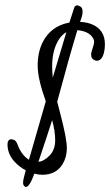

<svg xmlns="http://www.w3.org/2000/svg" viewBox="-20 -661 424 739"><path d="M76.7 57.6Q68.8 53.7 68.8 42Q68.8 30.3 79.1 -5.4Q66.9 -11.7 55.7 -20.5Q8.8 -56.6 8.8 -105.5Q9.3 -124 22.5 -125Q28.3 -125 34.9 -122.1Q41.5 -119.1 46.9 -106.4L53.7 -89.8Q68.4 -60.1 91.3 -45.9L156.2 -271Q155.8 -272 155.3 -273.9Q125 -358.4 125 -408.7Q125 -459 143.6 -497.1Q175.3 -561 247.1 -574.2L265.6 -631.3Q268.6 -639.6 276.4 -640.6Q280.3 -640.6 289.1 -636Q297.9 -631.3 297.9 -616.2Q297.9 -601.1 288.1 -576.7Q312 -575.7 331.5 -568.4Q383.8 -547.9 383.8 -490.7Q383.8 -473.6 380.4 -459.5Q372.6 -427.2 353 -427.2Q349.1 -427.2 345.7 -428.7Q330.6 -434.1 330.6 -452.1Q330.6 -458 336.4 -474.9Q342.3 -491.7 342.3 -500Q342.3 -508.3 335.9 -517.6Q319.8 -541 277.8 -544.9Q249 -451.2 200.2 -269.5L213.9 -216.3Q237.3 -126 237.3 -91.1Q237.3 -56.2 220.7 -28.8Q195.3 11.7 143.1 11.7Q127.4 11.7 112.3 7.3Q93.8 58.6 79.6 58.6Q78.1 58.6 76.7 57.6ZM180.7 -198.7Q169.9 -163.6 127.9 -38.1Q149.9 -40.5 171.1 -62.7Q192.4 -85 192.4 -120.8Q192.4 -156.7 180.7 -198.7ZM183.1 -362.3 235.4 -537.1Q218.8 -527.8 206.5 -508.8Q180.7 -468.3 180.7 -405.3Q180.7 -386.7 183.1 -362.3Z"/></svg>

Font: Kristi
Style: Regular
Weight: 400
Italic angle: -15°
Version: Version 1.004